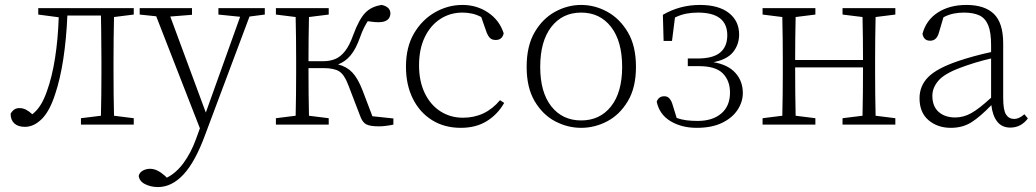

<svg xmlns="http://www.w3.org/2000/svg" viewBox="-20 -505 4199 778"><path d="M81 9Q53 9 38 -5Q23 -19 23 -44Q29 -55 37.5 -61Q46 -67 59 -67Q73 -67 85.5 -60.5Q98 -54 111 -42Q130 -57 144 -79Q158 -101 170 -135Q191 -193 203 -269.5Q215 -346 218 -435L135 -446V-472H522V-446L442 -436Q441 -398 440.5 -348.5Q440 -299 440 -262V-210Q440 -173 440.5 -123.5Q441 -74 442 -36L522 -26V0H308V-26L389 -36Q390 -74 390.5 -123.5Q391 -173 391 -210V-262Q391 -288 390.5 -320Q390 -352 390 -384.5Q390 -417 389 -442H253Q249 -348 236.5 -266Q224 -184 203 -122Q181 -54 149 -22.5Q117 9 81 9Z M865 -446V-472H1053V-446L991 -438L811 42Q771 151 723.5 202Q676 253 620 253Q592 253 568.5 241.5Q545 230 542 208Q545 194 558.5 186.5Q572 179 588 179Q603 179 617.5 186Q632 193 648 207L656 215Q694 196 724 155Q754 114 774 59L790 15L613 -439L546 -446V-472H758V-445L670 -438L814 -49L953 -437Z M1439 -36 1393 -156Q1376 -202 1355 -215.5Q1334 -229 1291 -229H1230Q1230 -179 1230.5 -126.5Q1231 -74 1232 -36L1312 -26V0H1098V-26L1178 -36Q1179 -74 1179.5 -123.5Q1180 -173 1180 -210V-262Q1180 -299 1179.5 -348.5Q1179 -398 1178 -436L1098 -446V-472H1312V-446L1232 -436Q1231 -398 1230.5 -347Q1230 -296 1230 -257H1290Q1316 -257 1337.5 -265.5Q1359 -274 1377.5 -297Q1396 -320 1412 -365Q1435 -427 1460 -453Q1485 -479 1527 -485Q1562 -477 1562 -450Q1560 -415 1514 -415Q1501 -415 1490.5 -416.5Q1480 -418 1470 -419Q1463 -408 1455 -392.5Q1447 -377 1439 -354Q1422 -306 1400.5 -280.5Q1379 -255 1350 -244Q1385 -235 1407.5 -211.5Q1430 -188 1449 -139L1489 -34L1574 -25V0Q1560 3 1544 5Q1528 7 1516 7Q1479 7 1463.5 -1.5Q1448 -10 1439 -36Z M1847 13Q1781 13 1731 -18Q1681 -49 1653 -105Q1625 -161 1625 -235Q1625 -314 1657.5 -369.5Q1690 -425 1742.5 -455Q1795 -485 1854 -485Q1912 -485 1958 -454Q2004 -423 2021 -370Q2015 -343 1989 -343Q1973 -343 1965 -351.5Q1957 -360 1952 -373L1930 -436Q1911 -446 1892 -450Q1873 -454 1854 -454Q1804 -454 1764 -428Q1724 -402 1701 -354Q1678 -306 1678 -240Q1678 -176 1701 -128Q1724 -80 1764.5 -54Q1805 -28 1856 -28Q1947 -28 2006 -99L2023 -88Q1997 -42 1953 -14.5Q1909 13 1847 13Z M2335 13Q2280 13 2229.5 -13.5Q2179 -40 2146.5 -95Q2114 -150 2114 -234Q2114 -319 2146.5 -374.5Q2179 -430 2229.5 -457.5Q2280 -485 2335 -485Q2390 -485 2440.5 -457.5Q2491 -430 2524 -374.5Q2557 -319 2557 -234Q2557 -150 2524 -95Q2491 -40 2440.5 -13.5Q2390 13 2335 13ZM2335 -17Q2411 -17 2456 -74Q2501 -131 2501 -234Q2501 -338 2456 -396Q2411 -454 2335 -454Q2259 -454 2214 -396Q2169 -338 2169 -234Q2169 -131 2214 -74Q2259 -17 2335 -17Z M2990 -128Q2990 -92 2968.5 -59.5Q2947 -27 2905.5 -7Q2864 13 2803 13Q2742 13 2697 -14Q2652 -41 2641 -93Q2649 -115 2672 -115Q2685 -115 2693 -105.5Q2701 -96 2705 -82L2722 -27Q2742 -20 2762.5 -17.5Q2783 -15 2807 -15Q2867 -15 2902.5 -45Q2938 -75 2938 -130Q2938 -178 2909 -207.5Q2880 -237 2812 -237H2767V-268H2807Q2869 -268 2898 -292Q2927 -316 2927 -362Q2927 -454 2808 -454Q2783 -454 2760 -449.5Q2737 -445 2715 -434L2703 -339H2669L2666 -445Q2735 -485 2816 -485Q2892 -485 2933.5 -452.5Q2975 -420 2975 -365Q2975 -325 2951 -294.5Q2927 -264 2871 -253Q2930 -243 2960 -209.5Q2990 -176 2990 -128Z M3394 -446V-472H3608V-446L3528 -436Q3527 -398 3526.5 -348.5Q3526 -299 3526 -262V-210Q3526 -173 3526.5 -123.5Q3527 -74 3528 -36L3608 -26V0H3394V-26L3475 -36Q3476 -75 3476.5 -129Q3477 -183 3477 -232H3202Q3202 -180 3202.5 -127Q3203 -74 3204 -36L3284 -26V0H3070V-26L3150 -36Q3151 -74 3151.5 -123.5Q3152 -173 3152 -210V-262Q3152 -299 3151.5 -348.5Q3151 -398 3150 -436L3070 -446V-472H3284V-446L3204 -436Q3203 -399 3202.5 -350.5Q3202 -302 3202 -262H3477Q3477 -303 3476.5 -351Q3476 -399 3475 -436Z M4074 12Q4040 12 4021 -12Q4002 -36 3997 -79Q3953 -33 3917 -10Q3881 13 3833 13Q3779 13 3742.5 -18Q3706 -49 3706 -107Q3706 -157 3741 -192.5Q3776 -228 3861 -257Q3893 -268 3928 -277.5Q3963 -287 3996 -294V-322Q3996 -375 3984 -403.5Q3972 -432 3947.5 -443Q3923 -454 3886 -454Q3865 -454 3844.5 -450Q3824 -446 3803 -435L3784 -371Q3775 -340 3749 -340Q3723 -340 3718 -368Q3733 -424 3780.5 -454.5Q3828 -485 3896 -485Q3970 -485 4007.5 -448.5Q4045 -412 4045 -329V-108Q4045 -59 4056.5 -41Q4068 -23 4090 -23Q4109 -23 4131 -42L4145 -25Q4117 12 4074 12ZM3758 -117Q3758 -74 3783.5 -51.5Q3809 -29 3851 -29Q3884 -29 3915.5 -46.5Q3947 -64 3996 -109V-268Q3964 -261 3930 -250.5Q3896 -240 3870 -230Q3806 -206 3782 -177.5Q3758 -149 3758 -117Z"/></svg>

Font: Source Serif Pro Light
Style: Regular
Weight: 300
Designer: Frank Grießhammer
Foundry: Adobe Systems Incorporated
Version: Version 3.001;hotconv 1.0.111;makeotfexe 2.5.65597